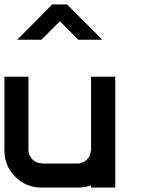

<svg xmlns="http://www.w3.org/2000/svg" viewBox="-20 -846 707 866"><path d="M390.8 -10Q363.3 0 333.3 0H166.7Q97.5 0 48.8 -48.8Q0 -97.5 0 -166.7V-500H108.3V-166.7Q110 -144.2 126.2 -127.1Q142.5 -110 166.7 -110V-108.3H333.3Q355 -110 372.1 -126.2Q389.2 -142.5 389.2 -166.7H390.8V-500H500V0H390.8ZM282.5 -825.8 441.7 -666.7H333.3L250 -750L166.7 -666.7H57.5Q194.2 -803.3 215 -825.8Z"/></svg>

Font: 0xA000-Squareish-Mono
Style: Squareish-Mono-Bold
Weight: 700
Version: Version 0.1